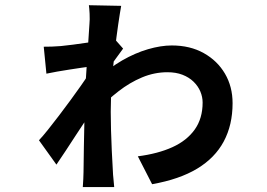

<svg xmlns="http://www.w3.org/2000/svg" viewBox="-20 -678 1040 748"><path d="M517 -69Q595.8 -79.2 652 -104.8Q708.2 -130.4 738.8 -173.6Q769.4 -216.8 769.4 -278.6Q769.4 -300.2 760.6 -321.4Q751.7 -342.6 734 -359.8Q716.3 -376.9 690.8 -386.8Q665.4 -396.6 632.3 -396.6Q581.5 -396.6 533.4 -376.5Q485.2 -356.3 441.6 -322.3Q397.9 -288.4 359.1 -247.8L359.9 -368.5Q404.8 -413.2 455.6 -442.4Q506.3 -471.6 556.6 -486.3Q606.8 -500.9 649.1 -500.9Q720.7 -500.9 773.8 -471.1Q826.9 -441.4 856.5 -390.9Q886.1 -340.3 886.1 -276Q886.1 -191.1 851.7 -126.9Q817.3 -62.7 748.2 -21Q679.1 20.7 572.6 39.6ZM328.5 -585Q330.2 -601.2 329.1 -624.3Q327.9 -647.3 326.3 -657.7L452.1 -655.2Q447.4 -629.5 440.5 -582.6Q433.6 -535.7 427 -477.2Q420.4 -418.7 415.9 -357.7Q411.4 -296.8 411.4 -243Q411.4 -210.8 412.5 -171.5Q413.7 -132.1 415.5 -90.7Q417.3 -49.2 419.8 -10.2Q420 0.6 422 18.8Q423.9 37.1 424.9 50.7H302.6Q303.6 37.2 304.5 19.3Q305.4 1.3 305.4 -7.7Q306.1 -47.4 306.8 -107.4Q307.5 -167.3 309.3 -232.1Q311 -296.8 313.3 -351.1Q315.3 -378.4 317.2 -411.9Q319.1 -445.5 321.5 -479Q323.8 -512.6 325.6 -540.8Q327.5 -569 328.5 -585ZM332.3 -418.9Q318.7 -417.1 297 -414Q275.4 -410.9 250.8 -407Q226.2 -403.2 202.7 -399.1Q179.2 -395 160.8 -391L150.4 -496Q168.4 -496 182.4 -496.5Q196.3 -497 216.7 -498.5Q235.6 -500.3 264.2 -504Q292.8 -507.7 324.1 -512.4Q355.3 -517.2 381.6 -522.5Q407.9 -527.8 421.3 -532L459.6 -488.7Q449.6 -474.8 431.9 -450.7Q414.2 -426.6 403.2 -409.7L352.1 -265.7Q338.7 -246.6 319 -217.1Q299.3 -187.6 277.6 -154.4Q255.8 -121.2 235.6 -90.1Q215.4 -59.1 199.8 -36.7L131.8 -131.5Q146.8 -147.4 166.9 -172.6Q186.9 -197.7 209.6 -227.4Q232.2 -257 254.2 -287.1Q276.1 -317.2 294.9 -343.7Q313.7 -370.2 325.4 -389.5L326.6 -406.5Z"/></svg>

Font: Shanggu Sans SC VF
Style: Regular
Weight: 250
Designer: GuiWonder
Version: Version 1.021